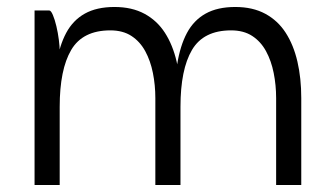

<svg xmlns="http://www.w3.org/2000/svg" viewBox="-20 -530 955 550"><path d="M425 0V-249H497V0ZM771 0V-249H843V0ZM425 -249Q425 -286 418 -321Q411 -356 396 -383.5Q381 -411 356.5 -427Q332 -443 296 -443Q217 -443 184 -387Q151 -331 151 -224Q151 -224 142 -224Q133 -224 133 -224Q133 -292 141.5 -345.5Q150 -399 169.5 -435.5Q189 -472 223 -491Q257 -510 308 -510Q358 -510 394 -490.5Q430 -471 452.5 -436Q475 -401 486 -353.5Q497 -306 497 -249ZM79 0V-500H121Q126 -500 131.5 -487Q137 -474 141.5 -455Q146 -436 148.5 -416.5Q151 -397 151 -385V0ZM771 -249Q771 -286 764 -321Q757 -356 742 -383.5Q727 -411 702.5 -427Q678 -443 642 -443Q563 -443 530 -387Q497 -331 497 -224Q497 -224 488 -224Q479 -224 479 -224Q479 -292 487.5 -345.5Q496 -399 515.5 -435.5Q535 -472 569 -491Q603 -510 654 -510Q704 -510 740 -490.5Q776 -471 798.5 -436Q821 -401 832 -353.5Q843 -306 843 -249Z"/></svg>

Font: Haskoy
Style: Regular
Weight: 400
Designer: Ertekin Erdin
Foundry: Ertekin Erdin
Version: Version 1.500